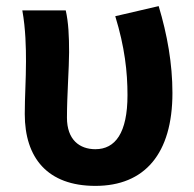

<svg xmlns="http://www.w3.org/2000/svg" viewBox="-20 -594 636 628"><path d="M292 14C453 14 544 -91 544 -290C544 -386 527 -481 499 -574L357 -541C388 -440 397 -359 397 -283C397 -159 357 -106 292 -106C240 -106 199 -137 199 -209C199 -282 206 -373 206 -423C206 -475 204 -521 195 -560H53C64 -499 65 -437 65 -393C65 -333 61 -278 61 -221C61 -78 135 14 292 14Z"/></svg>

Font: Spoqa Han Sans Neo Bold
Style: Bold
Weight: 700
Designer: [Spoqa Han Sans Neo] Dong-huui Kim  Younghwa Kang  Yujin Lee  [Noto Sans] Ryoko NISHIZUKA  (kana & ideographs); Paul D. 
Foundry: Spoqa (http://www.spoqa-han-sans.com)
Version: Version 1.100;hotconv 1.0.109;makeotfexe 2.5.65596